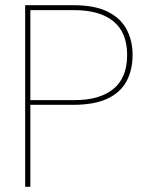

<svg xmlns="http://www.w3.org/2000/svg" viewBox="-20 -720 569 740"><path d="M77 0V-700H262Q344 -700 394 -675.5Q444 -651 467.5 -607.5Q491 -564 491 -508Q491 -451 468 -407.5Q445 -364 394.5 -340Q344 -316 262 -316H97V0ZM97 -334H265Q365 -334 417.5 -377.5Q470 -421 470 -508Q470 -595 417 -638Q364 -681 265 -681H97Z"/></svg>

Font: DM Sans 12pt Thin
Style: Regular
Weight: 250
Version: Version 4.004;gftools[0.9.30]